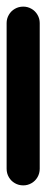

<svg xmlns="http://www.w3.org/2000/svg" viewBox="-20 -560 140 580"><path d="M0 -50.3H100V-490.3H0ZM50.3 -100Q36.3 -100 24.8 -93.3Q13.3 -86.7 6.7 -75.2Q0 -63.7 0 -50.3Q0 -36.3 6.7 -24.8Q13.3 -13.3 24.8 -6.7Q36.3 0 50.3 0Q63.7 0 75.2 -6.7Q86.7 -13.3 93.3 -24.8Q100 -36.3 100 -50.3Q100 -63.7 93.3 -75.2Q86.7 -86.7 75.2 -93.3Q63.7 -100 50.3 -100ZM50.3 -540Q36.3 -540 24.8 -533.3Q13.3 -526.7 6.7 -515.2Q0 -503.7 0 -490.3Q0 -476.3 6.7 -464.8Q13.3 -453.3 24.8 -446.7Q36.3 -440 50.3 -440Q63.7 -440 75.2 -446.7Q86.7 -453.3 93.3 -464.8Q100 -476.3 100 -490.3Q100 -503.7 93.3 -515.2Q86.7 -526.7 75.2 -533.3Q63.7 -540 50.3 -540Z"/></svg>

Font: Wavefont Thin
Style: Regular
Weight: 100
Monospace: yes
Version: Version 3.005;gftools[0.9.33]